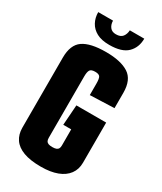

<svg xmlns="http://www.w3.org/2000/svg" viewBox="-197 -843 775 921"><g transform="rotate(30 190.5 -383.0)"><path d="M194 7Q135 7 97.5 -7Q60 -21 42 -47.5Q24 -74 24 -111V-499Q24 -570 64.5 -598Q105 -626 191 -626Q273 -626 316.5 -598Q360 -570 360 -498V-413L226 -408V-471Q226 -500 219.5 -509Q213 -518 193 -518Q171 -518 164.5 -507.5Q158 -497 158 -472V-132Q158 -121 161.5 -114.5Q165 -108 173 -105Q181 -102 195 -102Q208 -102 216 -105Q224 -108 227.5 -114.5Q231 -121 231 -132V-221H187L195 -333H360V-111Q360 -74 340.5 -47.5Q321 -21 284 -7Q247 7 194 7ZM186 -663Q143 -663 116 -677.5Q89 -692 75.5 -717Q62 -742 62 -773H144Q144 -752 155 -737.5Q166 -723 188 -723Q214 -723 225 -737.5Q236 -752 237 -773H317Q317 -724 286 -693.5Q255 -663 186 -663Z"/></g></svg>

Font: Smooch Sans Thin ExtraBold
Style: Regular
Weight: 800
Version: Version 1.010